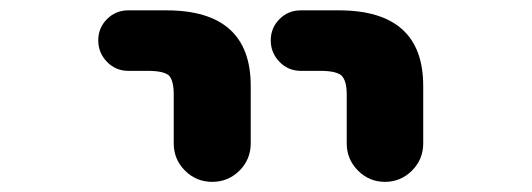

<svg xmlns="http://www.w3.org/2000/svg" viewBox="-20 -570 1040 375"><path d="M657.2 -290V-385.7Q657.2 -413.1 646.5 -422.9Q635.7 -431.6 605.5 -431.6H567.4Q543 -431.6 525.9 -449.2Q508.8 -466.8 508.8 -491.2Q508.8 -515.6 525.9 -532.7Q543 -549.8 567.4 -549.8H641.6Q806.6 -549.8 806.6 -402.3V-290Q806.6 -258.8 784.7 -236.8Q762.7 -214.8 731.9 -214.8Q701.2 -214.8 679.2 -236.8Q657.2 -258.8 657.2 -290ZM319.3 -290V-385.7Q319.3 -413.1 309.6 -422.9Q298.8 -431.6 268.6 -431.6H230.5Q206.1 -431.6 189 -449.2Q171.9 -466.8 171.9 -491.2Q171.9 -515.6 189 -532.7Q206.1 -549.8 230.5 -549.8H304.7Q469.7 -549.8 469.7 -402.3V-290Q469.7 -258.8 447.8 -236.8Q425.8 -214.8 394.5 -214.8Q363.3 -214.8 341.3 -236.8Q319.3 -258.8 319.3 -290Z"/></svg>

Font: Rounded-X Mgen+ 2m bold
Style: Bold
Weight: 700
Designer: [Source Han Sans]
Ryoko NISHIZUKA  (kana & ideographs); Paul D. Hunt (Latin, Greek & Cyrillic); Wenlong ZHANG  (bopomofo
Version: Version 1.059.20150602